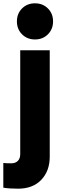

<svg xmlns="http://www.w3.org/2000/svg" viewBox="-55 -799 387 1158"><path d="M47 -670Q47 -717 78 -748Q109 -779 156 -779Q203 -779 234 -748Q265 -717 265 -670Q265 -623 234 -592Q203 -561 156 -561Q109 -561 78 -592Q47 -623 47 -670ZM-35 333V184Q-19 186 13 186Q38 186 52.5 171.5Q67 157 67 131V-496H245V146Q245 232 194 285.5Q143 339 54 339Q1 339 -35 333Z"/></svg>

Font: Gmarket Sans TTF Bold
Style: Regular
Weight: 700
Designer: Creative Director : Sungho Lee; Art Director : Kiwoong Choi; Project Manager : Sori Yang, Jongwook Yoon; Font Designer :
Foundry: Sandoll Inc.
Version: Version 1.000;hotconv 1.0.109;makeotfexe 2.5.65596